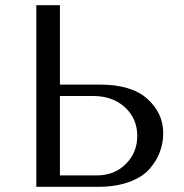

<svg xmlns="http://www.w3.org/2000/svg" viewBox="-20 -720 709 740"><path d="M120 0V-700H211V-394H364Q487 -394 548 -339Q609 -284 609 -207Q609 -169 596 -134Q583 -99 555.5 -68Q528 -37 477 -18.5Q426 0 358 0ZM211 -44H353Q421 -44 465 -88Q509 -132 509 -196Q509 -263 461.5 -306.5Q414 -350 339 -350H211Z"/></svg>

Font: Tenor Sans
Style: Regular
Weight: 400
Designer: Denis Masharov
Foundry: Denis Masharov
Version: Version 1.1